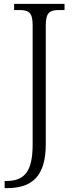

<svg xmlns="http://www.w3.org/2000/svg" viewBox="-20 -734 391 994"><path d="M4 240H15C144 240 217 181 217 12V-603C217 -672 240 -682 287 -682H314V-714H53V-682H79C126 -682 149 -672 149 -605V13C149 151 109 203 13 203H4Z"/></svg>

Font: Noto Serif Lao Light
Style: Regular
Weight: 300
Designer: Monotype Design Team
Foundry: Monotype Imaging Inc.
Version: Version 2.003